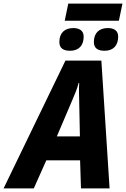

<svg xmlns="http://www.w3.org/2000/svg" viewBox="-80 -1054 705 1074"><path d="M282 -938H585L605 -1034H302ZM312 -770C363 -770 388 -802 388 -849C388 -885 361 -897 330 -897C282 -897 252 -870 252 -819C252 -783 276 -770 312 -770ZM505 -770C556 -770 581 -802 581 -849C581 -885 555 -897 523 -897C475 -897 445 -870 445 -819C445 -783 469 -770 505 -770ZM-60 0H109L179 -157H368L373 0H533L487 -715H286ZM238 -291 324 -493C339 -527 351 -557 360 -590H363C361 -555 362 -522 363 -487L367 -291Z"/></svg>

Font: Noto Sans SemiCondensed ExtraBold
Style: Italic
Weight: 800
Width: 4
Italic angle: -12°
Designer: Monotype Design Team
Foundry: Monotype Imaging Inc.
Version: Version 2.013